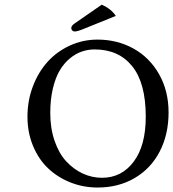

<svg xmlns="http://www.w3.org/2000/svg" viewBox="-20 -837 781 867"><path d="M407.2 -613.8Q377.4 -613.8 349.4 -604.2Q321.3 -594.7 295.2 -573Q269 -551.3 249.8 -519Q230.5 -486.8 218.8 -437.5Q207 -388.2 207 -327.1Q207 -257.3 226.6 -200.7Q246.1 -144 279.1 -108.4Q312 -72.8 353.5 -53.5Q395 -34.2 440.9 -34.2Q528.8 -34.2 583.5 -106.7Q638.2 -179.2 638.2 -310.1Q638.2 -461.9 577.1 -537.8Q516.1 -613.8 407.2 -613.8ZM741.2 -329.1Q741.2 -230 701.2 -152.8Q661.1 -75.7 588.1 -33Q515.1 9.8 420.9 9.8Q356.4 9.8 298.8 -12.9Q241.2 -35.6 198 -76.2Q154.8 -116.7 129.4 -177.5Q104 -238.3 104 -310.1Q104 -382.3 128.4 -446.8Q152.8 -511.2 194.6 -557.6Q236.3 -604 295.2 -631.1Q354 -658.2 419.9 -658.2Q509.8 -658.2 582.8 -617.7Q655.8 -577.1 698.5 -501.7Q741.2 -426.3 741.2 -329.1ZM440.9 -816.9 439.9 -815.9Q483.4 -795.9 502.9 -765.1L358.9 -707Q329.6 -694.8 316.9 -694.8Q310.5 -694.8 306.2 -699.5Q301.8 -704.1 301.8 -710Q301.8 -720.7 316.9 -731Z"/></svg>

Font: Linear Smooth
Style: Regular
Weight: 400
Designer: Philipp H. Poll, Flanker
Foundry: Philipp H. Poll, reworked by Flanker
Version: Version 1.061 | FøM Fix